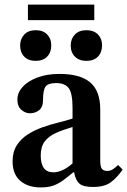

<svg xmlns="http://www.w3.org/2000/svg" viewBox="-20 -809 556 839"><path d="M158 10Q102 10 68.5 -19Q35 -48 35 -104Q35 -145 53 -173.5Q71 -202 100.5 -221Q130 -240 165 -252.5Q200 -265 235 -273.5Q270 -282 297 -291V-337Q297 -401 280.5 -423.5Q264 -446 225 -446Q190 -446 179 -430.5Q168 -415 168 -372Q168 -341 151 -327.5Q134 -314 110 -314Q91 -314 73.5 -329Q56 -344 56 -374Q56 -404 78.5 -429Q101 -454 142.5 -470Q184 -486 240 -486Q330 -486 374 -449Q418 -412 418 -331V-110Q418 -80 425.5 -71Q433 -62 449 -62Q462 -62 473.5 -69.5Q485 -77 496 -88L516 -68Q491 -32 463.5 -12Q436 8 386 8Q343 8 326.5 -7Q310 -22 304 -56H300Q276 -36 256.5 -21.5Q237 -7 214.5 1.5Q192 10 158 10ZM297 -95V-254Q256 -242 224.5 -228Q193 -214 175.5 -191Q158 -168 158 -130Q158 -56 213 -56Q253 -56 297 -95ZM136 -543Q104 -543 86 -561.5Q68 -580 68 -610Q68 -639 86 -658Q104 -677 136 -677Q168 -677 186 -658.5Q204 -640 204 -611Q204 -580 186 -561.5Q168 -543 136 -543ZM357 -543Q326 -543 307.5 -561.5Q289 -580 289 -610Q289 -639 307 -658Q325 -677 357 -677Q390 -677 408 -658.5Q426 -640 426 -611Q426 -580 408 -561.5Q390 -543 357 -543ZM392 -721H102V-789H392Z"/></svg>

Font: STIX Two Text SemiBold
Style: Regular
Weight: 600
Designer: Ross Mills, John Hudson & Paul Hanslow, Tiro Typeworks Ltd; with prior portions MicroPress Inc., and Coen Hoffman.
Foundry: Tiro Typeworks Ltd
Version: Version 2.13 b171